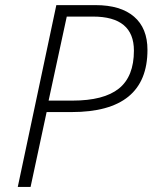

<svg xmlns="http://www.w3.org/2000/svg" viewBox="-20 -734 599 754"><path d="M355 -713.9Q453.6 -713.9 506.3 -668.7Q559.1 -623.5 559.1 -538.1Q559.1 -293.9 261.2 -293.9H163.1L100.1 0H49.8L201.2 -713.9ZM264.2 -338.9Q387.7 -338.9 446.8 -386.2Q505.9 -433.6 505.9 -535.2Q505.9 -668.9 345.2 -668.9H242.2L170.9 -338.9Z"/></svg>

Font: Open Sans Hebrew Light
Style: Italic
Weight: 300
Italic angle: -12°
Foundry: Ascender Corporation, Yanek Iontef
Version: Version 2.001;PS 002.001;hotconv 1.0.70;makeotf.lib2.5.58329